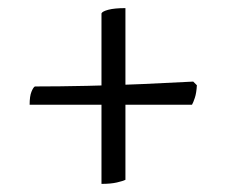

<svg xmlns="http://www.w3.org/2000/svg" viewBox="-20 -510 556 473"><path d="M230 -57V-477Q232 -482 247 -486Q262 -490 289 -490V-67Q283 -64 268 -60.5Q253 -57 230 -57ZM53 -252Q53 -273 57.5 -284Q62 -295 66 -297Q125 -297 194.5 -298.5Q264 -300 332.5 -303Q401 -306 456 -309L465 -300Q464 -281 460 -269Q456 -257 453 -252Z"/></svg>

Font: Texturina 12pt Light
Style: Regular
Weight: 300
Designer: Guillermo Torres Carreño
Foundry: Omnibus-Type
Version: Version 1.002